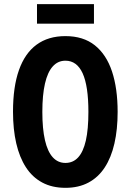

<svg xmlns="http://www.w3.org/2000/svg" viewBox="-20 -900 633 930"><path d="M549.8 -357.9Q549.8 -272.9 534.2 -204.8Q518.6 -136.7 487.3 -88.9Q456.1 -41 408.4 -15.6Q360.8 9.8 296.9 9.8Q232.4 9.8 184.6 -15.9Q136.7 -41.5 105.5 -89.8Q74.2 -138.2 58.6 -206.1Q43 -273.9 43 -358.9Q43 -479 71.8 -560.5Q100.6 -642.1 157.2 -683.6Q213.9 -725.1 296.9 -725.1Q383.3 -725.1 439.2 -680.7Q495.1 -636.2 522.5 -554Q549.8 -471.7 549.8 -357.9ZM185.1 -357.9Q185.1 -275.9 197.8 -220.9Q210.4 -166 235.4 -138.4Q260.3 -110.8 296.9 -110.8Q334 -110.8 358.6 -137.7Q383.3 -164.6 395.8 -219.2Q408.2 -273.9 408.2 -357.9Q408.2 -483.4 380.4 -544.7Q352.5 -606 296.9 -606Q260.3 -606 235.4 -578.1Q210.4 -550.3 197.8 -495.1Q185.1 -439.9 185.1 -357.9ZM435.1 -879.9V-785.2H159.2V-879.9Z"/></svg>

Font: Open Sans Condensed
Style: Regular
Weight: 400
Width: 3
Designer: Monotype Design Team
Foundry: Monotype Imaging Inc.
Version: Version 3.000